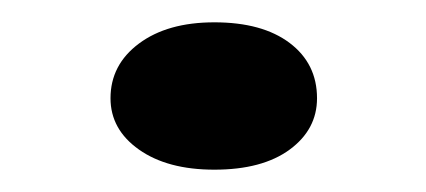

<svg xmlns="http://www.w3.org/2000/svg" viewBox="-20 -415 382 172"><path d="M79 -327Q79 -357 104.5 -376Q130 -395 172 -395Q215 -395 239.5 -376.5Q264 -358 264 -327Q264 -299 239.5 -281Q215 -263 172 -263Q130 -263 104.5 -281Q79 -299 79 -327Z"/></svg>

Font: BioRhyme Expanded
Style: Regular
Weight: 400
Width: 7
Designer: Aoife Mooney
Foundry: Aoife Mooney Type
Version: Version 1.000